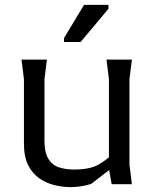

<svg xmlns="http://www.w3.org/2000/svg" viewBox="-20 -754 626 786"><path d="M268 12Q237 12 203.5 4Q170 -4 141.5 -23.5Q113 -43 95.5 -77.5Q78 -112 78 -166V-430L68 -510H172L162 -430V-179Q162 -129 178.5 -103Q195 -77 222.5 -68.5Q250 -60 283 -60Q347 -60 382 -79.5Q417 -99 444 -127V-71L353 -1Q334 5 313 8.5Q292 12 268 12ZM437 0 426 -63V-430L416 -510H520L510 -430V-80L520 0ZM310 -582H242V-598L324 -734H424V-718Z"/></svg>

Font: AR One Sans
Style: Regular
Weight: 400
Designer: Niteesh Yadav
Foundry: Niteesh Yadav
Version: Version 1.001;gftools[0.9.33]